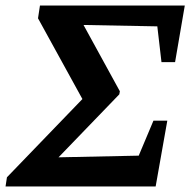

<svg xmlns="http://www.w3.org/2000/svg" viewBox="-42 -672 698 692"><path d="M-22 0 -17 -33 255 -315 95 -606 102 -652H624L589 -448H540L525 -577L259 -582L390 -343L388 -332L169 -105L458 -111L511 -237H561L519 0Z"/></svg>

Font: Piazzolla SemiBold
Style: Italic
Weight: 600
Italic angle: -11.3°
Designer: Juan Pablo del Peral
Foundry: Huerta Tipografica
Version: Version 1.330